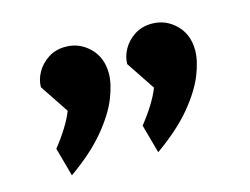

<svg xmlns="http://www.w3.org/2000/svg" viewBox="-62 -785 732 563"><g transform="rotate(-15 304.0 -503.5)"><path d="M356 -319 332 -406Q352 -431 368 -456.5Q384 -482 393 -505L335 -592Q335 -615 347.5 -637Q360 -659 382.5 -673.5Q405 -688 435 -688Q477 -688 507.5 -658Q538 -628 538 -580Q538 -548 521 -505.5Q504 -463 464 -415Q424 -367 356 -319ZM94 -319 70 -406Q90 -431 106 -456.5Q122 -482 131 -505L73 -592Q73 -615 85.5 -637Q98 -659 120.5 -673.5Q143 -688 173 -688Q215 -688 245.5 -658Q276 -628 276 -580Q276 -548 259 -505.5Q242 -463 202 -415Q162 -367 94 -319Z"/></g></svg>

Font: Secular One
Style: Regular
Weight: 400
Designer: Michal Sahar
Foundry: Hagilda
Version: Version 1.002; ttfautohint (v1.8.4.7-5d5b);gftools[0.9.29]